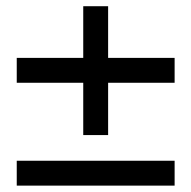

<svg xmlns="http://www.w3.org/2000/svg" viewBox="-20 -582 600 602"><path d="M241 -158.5V-322.5H32.5V-400.5H241V-562.5H319V-400.5H527.5V-322.5H319V-158.5ZM32.5 0V-78H527.5V0Z"/></svg>

Font: HK Grotesk Medium
Style: Regular
Weight: 500
Designer: Alfredo Marco Pradil
Foundry: Hanken Design Co.
Version: Version 3.001;FEAKit 1.0